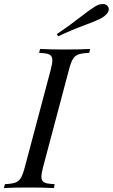

<svg xmlns="http://www.w3.org/2000/svg" viewBox="-53 -957 574 977"><path d="M0 0ZM360.4 -873.5Q409.7 -911.6 432.1 -924.8Q451.2 -936.5 470.2 -936.5Q491.2 -936.5 498.5 -919.9Q500.5 -915.5 500.5 -910.2Q500.5 -897.9 490 -886Q479.5 -874 465.3 -866.2Q440.9 -852.1 385.7 -832Q302.7 -801.3 243.2 -772L236.3 -783.2Q294.4 -822.3 360.4 -873.5ZM157.7 -57.6Q157.7 -43 164.3 -35.2Q170.9 -27.3 185.1 -24.2Q199.2 -21 225.1 -20L221.2 0Q174.3 -2.9 94.2 -2.9Q10.7 -2.9 -33.2 0L-27.8 -20Q7.3 -21.5 24.9 -27.8Q42.5 -34.2 53 -51.5Q63.5 -68.8 73.2 -106L205.1 -602.1Q213.4 -633.8 213.4 -649.9Q213.4 -665 206.5 -672.9Q199.7 -680.7 185.8 -683.8Q171.9 -687 146 -688L150.9 -708Q191.9 -705.1 277.8 -705.1Q358.4 -705.1 405.8 -708L400.9 -688Q364.3 -686.5 346.4 -680.2Q328.6 -673.8 318.1 -656.7Q307.6 -639.6 297.9 -602.1L166 -106Q157.7 -73.7 157.7 -57.6Z"/></svg>

Font: TypoPRO Playfair Display
Style: Italic
Weight: 400
Italic angle: -14°
Designer: Claus Eggers Sørensen
Foundry: Claus Eggers Sørensen
Version: Version 1.004;PS 001.004;hotconv 1.0.70;makeotf.lib2.5.58329